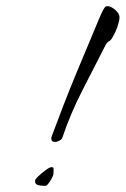

<svg xmlns="http://www.w3.org/2000/svg" viewBox="-20 -605 409 625"><path d="M159 -143Q147 -143 147 -154Q147 -156 147.5 -158Q148 -160 149 -163Q166 -209 186.5 -262Q207 -315 229 -368Q251 -421 270 -466Q288 -509 301.5 -541.5Q315 -574 322 -582Q325 -585 330 -585Q341 -585 355 -573Q369 -561 369 -549Q369 -539 363.5 -521.5Q358 -504 346 -483Q341 -474 334.5 -470.5Q328 -467 323 -457Q286 -385 247.5 -309.5Q209 -234 183 -157Q182 -152 174 -147.5Q166 -143 159 -143ZM127 0Q117 0 105.5 -2Q94 -4 94 -16Q94 -21 105 -31.5Q116 -42 129 -51.5Q142 -61 148 -61Q155 -61 154.5 -54Q154 -47 154 -39Q154 -35 149 -25.5Q144 -16 138 -8Q132 0 127 0Z"/></svg>

Font: Allura
Style: Regular
Weight: 400
Designer: Robert E. Leuschke
Foundry: Robert E. Leuschke
Version: Version 1.110